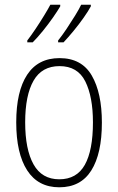

<svg xmlns="http://www.w3.org/2000/svg" viewBox="-20 -786 502 816"><path d="M413 -265Q413 -133 368 -61.5Q323 10 232 10Q142 10 95.5 -62Q49 -134 49 -266Q49 -398 95.5 -468.5Q142 -539 233 -539Q327 -539 370 -465Q413 -391 413 -265ZM87 -266Q87 -151 122.5 -87.5Q158 -24 232 -24Q306 -24 340.5 -85.5Q375 -147 375 -266Q375 -375 342.5 -440Q310 -505 233 -505Q158 -505 122.5 -443Q87 -381 87 -266ZM366 -759Q356 -740 336 -711.5Q316 -683 292.5 -654.5Q269 -626 250 -606H227V-614Q244 -635 263 -663.5Q282 -692 299 -719.5Q316 -747 325 -766H366ZM236 -759Q225 -740 205.5 -712Q186 -684 162.5 -655Q139 -626 119 -606H96V-614Q113 -636 132 -664.5Q151 -693 167.5 -720Q184 -747 194 -766H236Z"/></svg>

Font: Noto Sans Gujarati UI Condensed ExtraLight
Style: Regular
Weight: 200
Width: 3
Designer: Jelle Bosma - Monotype Design Team, Universal Thirst
Foundry: Monotype Imaging Inc.
Version: Version 2.106; ttfautohint (v1.8.4.7-5d5b)